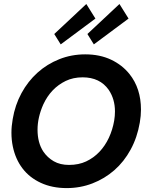

<svg xmlns="http://www.w3.org/2000/svg" viewBox="-20 -950 741 982"><path d="M321.5 12Q246.5 12 188.8 -14.8Q131 -41.5 95 -88.8Q59 -136 45.5 -201Q38.5 -234.5 38.5 -271Q38.5 -304.5 45 -341Q57 -413 90 -473.8Q123 -534.5 172 -578.5Q221 -622.5 283.2 -647.2Q345.5 -672 416 -672Q490.5 -672 548 -644.8Q605.5 -617.5 642.5 -571Q701 -497.5 701 -389.5Q701 -357.5 695 -323Q682 -247 648.2 -185Q614.5 -123 564.8 -79.5Q515 -36 452.8 -12Q390.5 12 321.5 12ZM333 -106.5Q382.5 -106.5 420.8 -124.5Q459 -142.5 488.2 -173.2Q517.5 -204 536.8 -245.2Q556 -286.5 564 -333Q568 -357 568 -380Q568 -443 536 -490.5Q491 -554.5 402.5 -554.5Q354.5 -554.5 316 -536Q240 -499 201.5 -416Q172 -349.5 172 -286.5Q172 -220 201.5 -175Q222.5 -144 255 -125.2Q287.5 -106.5 333 -106.5ZM290.5 -723 257.5 -776 421.5 -929.5 468 -855ZM460 -723 427 -776 591 -929.5 637.5 -855Z"/></svg>

Font: Lucymar Sans SemiBold
Style: Italic
Weight: 600
Italic angle: -10°
Foundry: The League of Moveable Type (original font) / Main changes by Cristiano Sobral with portions from Mirco Monsees
Version: Version 2.00;August 30, 2020;FontCreator 13.0.0.2681 64-bit